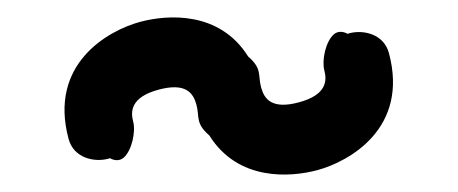

<svg xmlns="http://www.w3.org/2000/svg" viewBox="-20 -440 529 222"><path d="M266.9 -374.7C233.8 -427.6 173.5 -423.1 142.3 -414.8C104.7 -404.7 36 -366 59.3 -279.4C65.2 -257.2 89 -252.1 105.3 -256.5C106.2 -256.8 106.3 -256.8 107.2 -257.1C109.8 -255.4 117.2 -252.7 122.9 -257.6C132.5 -265.9 137.1 -287.7 134 -299.4C130.9 -310.9 130.9 -327.6 163.3 -336.3C194.5 -344.7 203.4 -332.8 207.1 -319C211 -304.5 205.6 -297.6 222.1 -283.3C255.2 -230.4 315.5 -234.9 346.7 -243.2C384.3 -253.3 453 -292 429.7 -378.6C423.8 -400.8 400 -405.9 383.7 -401.5C382.8 -401.2 382.7 -401.2 381.8 -400.9C379.2 -402.6 371.8 -405.3 366.1 -400.4C356.5 -392.1 351.9 -370.3 355 -358.6C358.1 -347.1 358.1 -330.4 325.7 -321.7C294.5 -313.3 285.6 -325.2 281.9 -339C278 -353.5 283.4 -360.4 266.9 -374.7Z"/></svg>

Font: Hi.
Style: Black
Weight: 400
Designer: Mew Too, Robert Jablonski
Foundry: Cannot Into Space Fonts
Version: Version 1.996